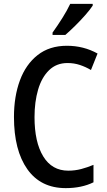

<svg xmlns="http://www.w3.org/2000/svg" viewBox="-20 -960 550 990"><path d="M328 -635Q271 -635 233 -598Q195 -561 176.5 -498Q158 -435 158 -356Q158 -227 203 -153.5Q248 -80 332 -80Q367 -80 399 -88.5Q431 -97 462 -110V-20Q401 10 319 10Q190 10 121 -87.5Q52 -185 52 -357Q52 -462 82.5 -545Q113 -628 174 -676Q235 -724 325 -724Q411 -724 483 -684L449 -599Q422 -615 392 -625Q362 -635 328 -635ZM458 -931Q445 -911 420 -882.5Q395 -854 367 -826.5Q339 -799 317 -780H251V-792Q277 -828 301.5 -867Q326 -906 342 -940H458Z"/></svg>

Font: Noto Sans Condensed Medium
Style: Regular
Weight: 500
Width: 3
Designer: Monotype Design Team
Foundry: Monotype Imaging Inc.
Version: Version 2.013; ttfautohint (v1.8.4.7-5d5b)